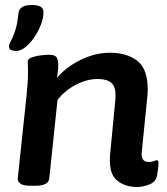

<svg xmlns="http://www.w3.org/2000/svg" viewBox="-20 -741 667 768"><path d="M530 7Q476 7 444.5 -22.5Q413 -52 421 -130L440 -327Q441 -336 441.5 -343.5Q442 -351 442 -362Q442 -395 425 -410Q408 -425 370 -425Q327 -425 282.5 -401.5Q238 -378 210 -341L177 -27Q174 2 121 2H101Q73 2 61.5 -6.5Q50 -15 51 -27L86 -357Q89 -384 90.5 -407.5Q92 -431 92 -456Q92 -467 91.5 -476Q91 -485 91 -495Q91 -506 108.5 -512Q126 -518 146.5 -520Q167 -522 177 -522Q199 -522 206 -512Q213 -502 213 -483Q213 -458 208 -429Q243 -472 301.5 -501Q360 -530 420 -530Q488 -530 529.5 -497.5Q571 -465 571 -382Q571 -371 570 -361Q569 -351 568 -341L547 -133Q543 -93 575 -93Q587 -93 595 -96.5Q603 -100 607 -100Q614 -100 614 -89Q614 -86 613 -73.5Q612 -61 608 -38Q603 -13 577 -3Q551 7 530 7ZM45 -537Q35 -537 25.5 -540.5Q16 -544 16 -554Q16 -564 23.5 -577Q31 -590 40 -616Q49 -642 54 -689Q56 -704 68.5 -712.5Q81 -721 108 -721Q154 -721 154 -693Q154 -669 143.5 -642Q133 -615 116.5 -591Q100 -567 81 -552Q62 -537 45 -537Z"/></svg>

Font: Asap Semi Expanded Semi Expanded SemiBold
Style: Italic
Weight: 600
Width: 6
Italic angle: -6°
Designer: Pablo Cosgaya
Foundry: Omnibus-Type
Version: Version 3.001; ttfautohint (v1.8.4.7-5d5b)